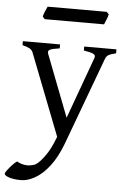

<svg xmlns="http://www.w3.org/2000/svg" viewBox="-72 -680 634 967"><g transform="rotate(5 245.0 -197.0)"><path d="M493 -434Q464 -427 454 -420.5Q444 -414 439 -400L276 40Q249 112 214 157Q179 202 141.5 223Q104 244 72 244Q35 244 11 236Q-13 228 -13 218Q-13 214 -3 200.5Q7 187 20.5 172.5Q34 158 44 152Q69 167 98 167Q107 167 115.5 165Q124 163 132 161Q150 154 176 120.5Q202 87 220 45L234 11L74 -400Q69 -414 56.5 -421Q44 -428 20 -434V-454H208V-434Q171 -429 158.5 -422.5Q146 -416 153 -400L273 -89L386 -400Q392 -415 379 -421.5Q366 -428 330 -434V-454H493ZM439 -626Q437 -615 430 -599Q423 -583 420 -574H120L109 -586Q111 -597 117.5 -612.5Q124 -628 129 -638H428Z"/></g></svg>

Font: ChillKai
Style: Regular
Weight: 400
Designer: ChillType
Foundry: 寒蝉字型
Version: Version 2.000